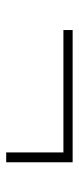

<svg xmlns="http://www.w3.org/2000/svg" viewBox="158 -562 249 604"><g transform="rotate(90 282.0 -259.5)"><path d="M490 -155H459V-335H74V-364H490Z"/></g></svg>

Font: Montserrat Alternates ExLight
Style: Regular
Weight: 275
Designer: Julieta Ulanovsky
Foundry: Julieta Ulanovsky
Version: Version 7.200